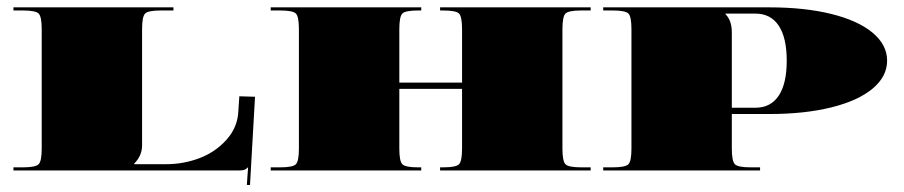

<svg xmlns="http://www.w3.org/2000/svg" viewBox="-20 -475 2518 535"><path d="M17.5 -454.5H463.3V-445.8H428.3Q392.9 -445.8 384.4 -437.3Q375.9 -428.8 375.9 -393.4V-69.9Q375.9 -41.1 354 -19.2V-17.5H443.2Q491.7 -17.5 536.3 -34.5Q580.9 -51.6 611.7 -86.3Q642.5 -121.1 644.2 -166.1L646.9 -206.7L690.6 -205.4L676.6 40.6L667.8 40.2L671.3 -8.7H670.9Q665.6 -3.5 660.8 -1.7Q656 0 644.7 0H17.5V-8.7H43.7Q79.1 -8.7 87.6 -17.3Q96.2 -25.8 96.2 -61.2V-393.4Q96.2 -428.8 87.6 -437.3Q79.1 -445.8 43.7 -445.8H17.5Z M734.3 -454.5H1153.8V-445.8H1145.1Q1109.7 -445.8 1101.2 -437.3Q1092.7 -428.8 1092.7 -393.4V-244.8H1267.5V-393.4Q1267.5 -428.8 1259 -437.3Q1250.4 -445.8 1215 -445.8H1206.3V-454.5H1625.9V-445.8H1599.7Q1564.2 -445.8 1555.7 -437.3Q1547.2 -428.8 1547.2 -393.4V-61.2Q1547.2 -25.8 1555.7 -17.3Q1564.2 -8.7 1599.7 -8.7H1625.9V0H1206.3V-8.7H1215Q1250.4 -8.7 1259 -17.3Q1267.5 -25.8 1267.5 -61.2V-227.3H1092.7V-61.2Q1092.7 -25.8 1101.2 -17.3Q1109.7 -8.7 1145.1 -8.7H1153.8V0H734.3V-8.7H760.5Q795.9 -8.7 804.4 -17.3Q812.9 -25.8 812.9 -61.2V-393.4Q812.9 -428.8 804.4 -437.3Q795.9 -445.8 760.5 -445.8H734.3Z M1660.8 -454.5H2124.1Q2221.6 -454.5 2296.1 -436.2Q2370.6 -417.8 2411.3 -384Q2451.9 -350.1 2451.9 -305.9Q2451.9 -261.8 2411.3 -227.9Q2370.6 -194.1 2296.1 -175.7Q2221.6 -157.3 2124.1 -157.3H2019.2V-61.2Q2019.2 -25.8 2027.8 -17.3Q2036.3 -8.7 2071.7 -8.7H2097.9V0H1660.8V-8.7H1687.1Q1722.5 -8.7 1731 -17.3Q1739.5 -25.8 1739.5 -61.2V-393.4Q1739.5 -428.8 1731 -437.3Q1722.5 -445.8 1687.1 -445.8H1660.8ZM2001.7 -437.1V-435.3Q2019.2 -417.8 2019.2 -384.6V-174.8H2084.8Q2127.6 -174.8 2149.9 -208.5Q2172.2 -242.1 2172.2 -305.9Q2172.2 -369.8 2149.9 -403.4Q2127.6 -437.1 2084.8 -437.1Z"/></svg>

Font: FoglihtenBlackPcs
Style: BlackPcs
Weight: 900
Version: Version 0.75